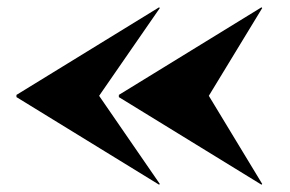

<svg xmlns="http://www.w3.org/2000/svg" viewBox="-20 -650 794 525"><path d="M695 -145 305 -384.5V-390.5L695 -630L697 -628L551 -388L697 -147ZM415 -145 25 -384.5V-390.5L415 -630L417 -628L251 -388L417 -147Z"/></svg>

Font: Bodoni Moda 48pt Black
Style: Regular
Weight: 900
Designer: Owen Earl
Foundry: indestructible type
Version: Version 2.004